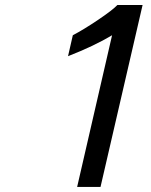

<svg xmlns="http://www.w3.org/2000/svg" viewBox="-20 -742 598 762"><path d="M378.9 0H286.1L424.8 -602.1Q354 -559.6 250 -519L269 -602.1Q313.5 -625.5 370.6 -664.1Q427.7 -702.6 445.8 -722.2H545.9Z"/></svg>

Font: Perun
Style: Italic
Weight: 400
Italic angle: -12°
Foundry: Stefan Peev, Context Ltd
Version: Version 001.000